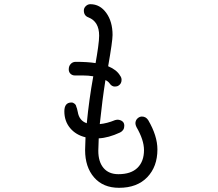

<svg xmlns="http://www.w3.org/2000/svg" viewBox="-20 -831 1040 916"><path d="M731 -118Q731 -36 682.5 14.5Q634 65 548 65Q472 65 429 15.5Q386 -34 386 -115Q386 -130 388 -176Q342 -187 314.5 -220Q287 -253 287 -300Q287 -342 321 -342Q329 -342 336 -336Q343 -330 344 -322Q347 -317 351 -297Q358 -255 394 -243Q405 -357 425 -467Q402 -471 375 -471H337Q325 -471 316.5 -479Q308 -487 308 -500Q308 -516 317.5 -526Q327 -536 341 -536Q398 -536 436 -530Q443 -569 448 -605Q453 -641 453 -661Q453 -728 402 -748Q380 -756 380 -781Q380 -793 389.5 -802Q399 -811 411 -811Q457 -811 487 -769.5Q517 -728 517 -664Q517 -635 496 -515Q537 -498 553 -470Q560 -461 560 -450Q560 -432 546 -423Q539 -418 528 -418Q513 -418 503 -433Q496 -443 483 -449Q468 -354 456 -239Q490 -242 529 -258Q537 -260 542 -260Q555 -259 564 -252Q573 -245 573 -231Q573 -209 553 -199Q497 -173 451 -171Q449 -125 449 -112Q449 -59 474 -29.5Q499 0 545 0Q605 0 636 -30.5Q667 -61 667 -115Q667 -163 631 -225Q626 -235 626 -244Q627 -258 636.5 -266.5Q646 -275 657 -275Q676 -275 687 -258Q731 -183 731 -118Z"/></svg>

Font: Tsukimi Rounded
Style: Regular
Weight: 400
Designer: Takashi Funayama
Foundry: Takashi Funayama
Version: Version 1.032; ttfautohint (v1.8.3)